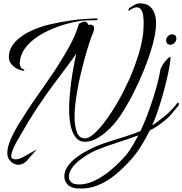

<svg xmlns="http://www.w3.org/2000/svg" viewBox="-20 -761 1071 1128"><path d="M88 207Q56 207 33 175Q23 161 23 138Q23 113 33 83.5Q43 54 58.5 24Q74 -6 90 -32Q106 -58 118 -76Q139 -111 172 -159Q205 -207 239.5 -256Q274 -305 300 -344Q347 -415 386 -485.5Q425 -556 444 -622Q451 -626 462 -630.5Q473 -635 481 -634Q496 -628 498 -615L512 -616Q533 -615 533 -595Q533 -589 531 -581.5Q529 -574 526 -566Q517 -547 504.5 -508.5Q492 -470 478.5 -421Q465 -372 453 -321Q441 -270 434 -227Q427 -189 422.5 -150Q418 -111 418 -76Q418 -22 431.5 15Q445 52 480 52Q502 52 533 24Q565 -4 600.5 -52Q636 -100 673 -164Q709 -227 740 -296Q770 -365 792 -434.5Q814 -504 821 -565Q822 -577 823 -593Q824 -609 824 -626Q824 -640 823 -653Q822 -666 820 -677Q811 -718 783 -718Q767 -718 742 -701Q734 -695 734 -700Q734 -705 739 -713Q751 -721 767.5 -731Q784 -741 802 -741Q852 -741 874.5 -708Q897 -675 897 -627Q897 -572 877 -499.5Q857 -427 825 -348Q797 -279 762 -210.5Q727 -142 688 -83Q661 -42 625.5 -6.5Q590 29 552 50.5Q514 72 481 72Q444 72 425 46Q404 20 395 -23.5Q386 -67 386 -123Q386 -147 387.5 -172.5Q389 -198 392 -224Q397 -281 407 -338.5Q417 -396 428 -446Q413 -423 387.5 -389Q362 -355 334.5 -318Q307 -281 285 -252Q243 -194 198 -127Q153 -60 109 18Q104 27 93.5 44.5Q83 62 72 82.5Q61 103 53.5 123Q46 143 46 156Q46 168 54 171Q61 175 71 175Q89 175 111 164Q133 153 155.5 139.5Q178 126 197 118Q198 117 200 117Q197 117 184 130.5Q171 144 158 159Q145 174 140 181Q117 207 88 207ZM117 -346Q106 -346 85.5 -355Q65 -364 48.5 -382Q32 -400 32 -425Q32 -452 42.5 -475Q53 -498 72 -518Q108 -554 160.5 -579Q213 -604 275 -618Q336 -632 391 -640Q436 -647 480 -649.5Q524 -652 540 -653H543Q554 -653 554 -649Q554 -642 536 -642Q517 -642 496 -641.5Q475 -641 451 -638Q406 -631 358.5 -617Q311 -603 266 -582Q220 -561 184 -534Q147 -506 123.5 -472Q100 -438 97 -399Q96 -396 96 -388Q96 -378 101.5 -367.5Q107 -357 120 -353Q125 -349 123 -347Q121 -345 117 -346ZM981 -498Q969 -498 962.5 -505.5Q956 -513 956 -524Q956 -539 967 -549Q978 -559 991 -559Q1016 -559 1016 -534Q1016 -520 1005.5 -509Q995 -498 981 -498ZM431 346Q392 342 374 320Q356 298 358 269Q361 239 380 213Q399 187 427 165.5Q455 144 486 127.5Q517 111 544 99Q576 85 624 70Q672 55 721 39.5Q770 24 805 9Q825 -32 844 -82Q863 -132 879 -182Q895 -232 906 -275Q917 -318 921 -344Q922 -357 933.5 -376.5Q945 -396 959 -411Q973 -426 982 -427Q982 -407 975.5 -370Q969 -333 958 -287Q947 -241 933 -192.5Q919 -144 904 -100.5Q889 -57 874 -25Q886 -31 896 -39Q922 -58 947 -78Q972 -98 984 -112Q1004 -132 1020 -154Q1023 -157 1025 -157Q1031 -157 1031 -149Q1031 -143 1027 -139L983 -86Q977 -78 954 -58Q931 -38 904 -20Q883 -5 860 5Q836 54 809 97Q782 140 753 173Q707 225 656.5 266.5Q606 308 550 329.5Q494 351 431 346ZM432 322Q482 326 534.5 301Q587 276 636 234Q685 192 725 145Q742 123 759 94.5Q776 66 793 34Q731 57 665 78Q598 99 544 122Q522 131 495.5 147Q469 163 444 183Q419 203 402.5 226.5Q386 250 385 275Q383 291 394.5 305.5Q406 320 432 322Z"/></svg>

Font: Birthstone Bounce
Style: Regular
Weight: 400
Designer: Robert E. Leuschke
Foundry: Rob Leuschke
Version: Version 1.010; ttfautohint (v1.8.3)